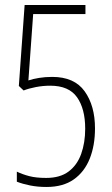

<svg xmlns="http://www.w3.org/2000/svg" viewBox="-20 -785 445 764"><path d="M165 -41Q130 -41 100 -47Q70 -53 47 -62V-102Q70 -91 97 -84Q124 -77 164 -77Q219 -77 253 -102.5Q287 -128 303 -172.5Q319 -217 319 -273Q319 -352 286.5 -398Q254 -444 180 -444Q151 -444 122.5 -438.5Q94 -433 74 -425L55 -443L78 -765H320V-729H112L93 -465Q111 -471 135.5 -475Q160 -479 188 -479Q276 -479 317 -421.5Q358 -364 358 -274Q358 -206 337 -153.5Q316 -101 273.5 -71Q231 -41 165 -41Z"/></svg>

Font: Noto Sans Tamil UI ExtraCondensed ExtraLight
Style: Regular
Weight: 200
Width: 2
Designer: Jelle Bosma - Monotype Design Team
Foundry: Monotype Imaging Inc.
Version: Version 2.004; ttfautohint (v1.8.4.7-5d5b)